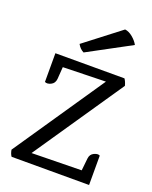

<svg xmlns="http://www.w3.org/2000/svg" viewBox="-132 -763 663 836"><g transform="rotate(20 200.0 -345.0)"><path d="M51 -489H371Q379 -478 384 -459L102 -45L333 -49L339 -106Q341 -126 358 -134Q375 -142 385 -136V0H26Q18 -11 15 -29L300 -448L102 -443L98 -387Q96 -366 79 -358Q62 -350 51 -356ZM364 -641 165 -534Q147 -543 136 -563L301 -690Q319 -688 337 -673Q355 -658 364 -641Z"/></g></svg>

Font: Karma
Style: Regular
Weight: 400
Designer: Joana Correia
Foundry: Indian Type Foundry
Version: Version 1.202;PS 1.0;hotconv 1.0.78;makeotf.lib2.5.61930; tt